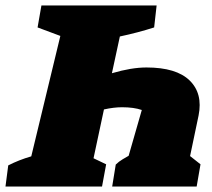

<svg xmlns="http://www.w3.org/2000/svg" viewBox="-61 -680 773 700"><path d="M-41 0 -31 -77Q8 -97 53 -110L159 -549L76 -580L90 -660H510L501 -580Q442 -561 376 -547L347 -413Q418 -434 473 -434Q582 -434 630.5 -386.5Q679 -339 663 -259L632 -111L670 -81L656 0H348L361 -80Q372 -91 386.5 -99.5Q401 -108 408 -112L456 -279Q427 -289 384 -289Q369 -289 352.5 -287Q336 -285 318 -281L280 -103L326 -81L311 0Z"/></svg>

Font: Piazzolla Black
Style: Italic
Weight: 900
Italic angle: -11.3°
Designer: Juan Pablo del Peral
Foundry: Huerta Tipografica
Version: Version 1.330